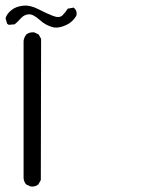

<svg xmlns="http://www.w3.org/2000/svg" viewBox="-25 -508 545 696"><path d="M85.9 168 69.3 160.2Q61.5 150.4 60.5 137.7V-360.4Q62.5 -373 70.3 -382.8Q82 -392.6 99.6 -390.6L115.2 -382.8L124 -367.2L123 144.5L114.3 160.2Q103.5 169.9 85.9 168ZM171.9 -408.2Q142.6 -414.1 119.1 -435.5Q95.7 -457 79.1 -456.1Q62.5 -455.1 50.3 -441.4Q38.1 -427.7 28.3 -419.9L6.8 -418L1 -421.9L-4.9 -441.4Q-1 -457 15.6 -470.7Q32.2 -484.4 58.1 -487.3Q84 -490.2 114.3 -474.6Q144.5 -459 167.5 -450.2Q190.4 -441.4 201.7 -452.6Q212.9 -463.9 220.7 -476.6L242.2 -480.5Q255.9 -468.8 252 -451.2Q238.3 -427.7 214.4 -417Q190.4 -406.2 171.9 -408.2Z"/></svg>

Font: JasonHandwriting1
Style: Regular
Weight: 400
Version: Version 1.48.20